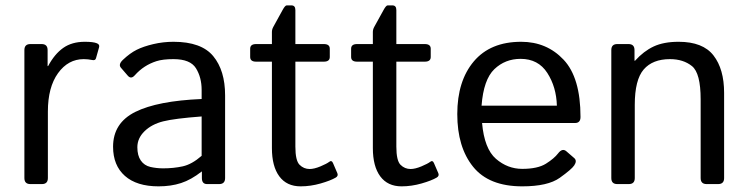

<svg xmlns="http://www.w3.org/2000/svg" viewBox="-20 -674 2740 703"><path d="M91.3 0Q69.3 0 69.3 -22V-490.7Q69.3 -512.7 91.3 -512.7H132.3Q154.3 -512.7 154.3 -490.7V-432.1H156.2Q179.7 -476.1 211.4 -498.5Q243.2 -521 290.5 -521Q321.8 -521 334.5 -515.6Q345.7 -511.2 342.8 -501L331.5 -460.9Q329.1 -452.1 318.8 -454.1Q301.8 -457.5 286.6 -457.5Q229.5 -457.5 192.4 -406Q155.3 -354.5 155.3 -265.6V-22Q155.3 0 133.3 0Z M394 -136.7Q394 -223.6 475.3 -264.2Q556.6 -304.7 718.3 -311.5V-344.7Q718.3 -390.6 697.5 -424.1Q676.8 -457.5 615.2 -457.5Q576.2 -457.5 552.7 -450Q529.3 -442.4 510 -429.9Q490.7 -417.5 473.1 -397.9Q460 -383.3 448.2 -396.5L422.9 -425.8Q412.1 -438 430.2 -455.1Q456.1 -479.5 480.5 -491.7Q504.9 -503.9 541.3 -512.5Q577.6 -521 615.2 -521Q717.3 -521 760.7 -468.5Q804.2 -416 804.2 -324.7V-22Q804.2 0 782.2 0H738.3Q719.2 0 719.2 -22V-45.9H718.3Q679.7 -15.6 642.8 -3.7Q606 8.3 560.5 8.3Q480.5 8.3 437.3 -30Q394 -68.4 394 -136.7ZM482.9 -134.8Q482.9 -104.5 495.6 -86.2Q508.3 -67.9 530.8 -62.7Q553.2 -57.6 577.6 -57.6Q615.2 -57.6 648.9 -64.9Q682.6 -72.3 718.3 -103.5V-247.6Q619.6 -240.2 577.6 -229.7Q535.6 -219.2 509.3 -193.6Q482.9 -168 482.9 -134.8Z M918 -448.2Q896 -448.2 896 -465.3V-495.6Q896 -512.7 918 -512.7H975.6V-556.6Q975.6 -566.4 980.5 -575.2L1014.6 -637.2Q1023.9 -654.3 1029.8 -654.3H1046.9Q1061.5 -654.3 1061.5 -637.2V-512.7H1165.5Q1187.5 -512.7 1187.5 -495.6V-465.3Q1187.5 -448.2 1165.5 -448.2H1061.5V-137.2Q1061.5 -85.9 1076.9 -70.6Q1092.3 -55.2 1113.8 -55.2Q1130.4 -55.2 1153.6 -64.9Q1176.8 -74.7 1185.5 -81.5Q1194.3 -88.4 1199.2 -77.1L1215.3 -39.6Q1219.2 -29.8 1209.5 -23.9Q1190.4 -12.7 1153.8 -2.2Q1117.2 8.3 1080.6 8.3Q1029.8 8.3 1002.7 -28.3Q975.6 -64.9 975.6 -131.8V-448.2Z M1287.6 -448.2Q1265.6 -448.2 1265.6 -465.3V-495.6Q1265.6 -512.7 1287.6 -512.7H1345.2V-556.6Q1345.2 -566.4 1350.1 -575.2L1384.3 -637.2Q1393.6 -654.3 1399.4 -654.3H1416.5Q1431.2 -654.3 1431.2 -637.2V-512.7H1535.2Q1557.1 -512.7 1557.1 -495.6V-465.3Q1557.1 -448.2 1535.2 -448.2H1431.2V-137.2Q1431.2 -85.9 1446.5 -70.6Q1461.9 -55.2 1483.4 -55.2Q1500 -55.2 1523.2 -64.9Q1546.4 -74.7 1555.2 -81.5Q1564 -88.4 1568.8 -77.1L1585 -39.6Q1588.9 -29.8 1579.1 -23.9Q1560.1 -12.7 1523.4 -2.2Q1486.8 8.3 1450.2 8.3Q1399.4 8.3 1372.3 -28.3Q1345.2 -64.9 1345.2 -131.8V-448.2Z M1654.3 -256.3Q1654.3 -377.4 1714.8 -449.2Q1775.4 -521 1888.2 -521Q1981.9 -521 2043.7 -455.3Q2105.5 -389.6 2105.5 -245.6Q2105.5 -223.6 2085.4 -223.6H1745.1Q1753.4 -129.4 1795.9 -92.5Q1838.4 -55.7 1892.1 -55.7Q1948.7 -55.7 1979 -74.7Q2009.3 -93.8 2023.4 -112.3Q2039.1 -132.8 2053.7 -120.1L2082.5 -95.2Q2093.8 -85.4 2082.5 -68.4Q2073.2 -54.2 2029.5 -22.9Q1985.8 8.3 1892.1 8.3Q1770 8.3 1712.2 -63.5Q1654.3 -135.3 1654.3 -256.3ZM1743.2 -287.1H2019Q2017.1 -355.5 1983.9 -407Q1950.7 -458.5 1886.2 -458.5Q1829.6 -458.5 1790 -420.7Q1750.5 -382.8 1743.2 -287.1Z M2240.2 0Q2218.3 0 2218.3 -22V-490.7Q2218.3 -512.7 2240.2 -512.7H2281.2Q2303.2 -512.7 2303.2 -490.7V-451.7H2305.2Q2336.9 -486.8 2373.5 -503.9Q2410.2 -521 2464.8 -521Q2553.7 -521 2592.5 -470.9Q2631.3 -420.9 2631.3 -334V-22Q2631.3 0 2609.4 0H2567.4Q2545.4 0 2545.4 -22V-310.5Q2545.4 -406.2 2513.7 -431.9Q2481.9 -457.5 2433.1 -457.5Q2369.6 -457.5 2336.9 -419.7Q2304.2 -381.8 2304.2 -290V-22Q2304.2 0 2282.2 0Z"/></svg>

Font: Istok Web
Style: Regular
Weight: 400
Designer: Andrey V. Panov
Foundry: Andrey V. Panov
Version: Version 1.0.2g